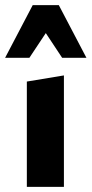

<svg xmlns="http://www.w3.org/2000/svg" viewBox="-36 -731 358 751"><path d="M69 0V-412L214 -436V0ZM207 -505 119 -638 92 -711H194L302 -505ZM-16 -505 92 -711H194L168 -639L79 -505Z"/></svg>

Font: Ysabeau ExtraBold
Style: Regular
Weight: 800
Designer: Christian Thalmann (Catharsis Fonts)
Version: Version 2.002